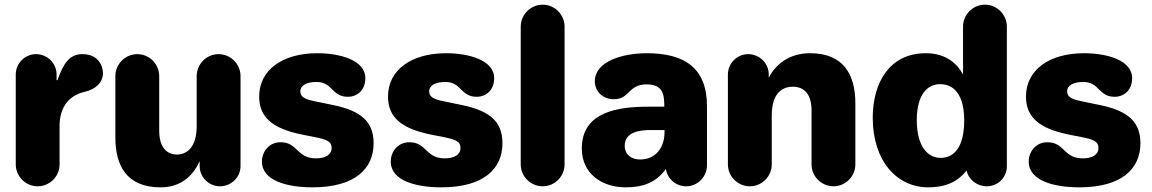

<svg xmlns="http://www.w3.org/2000/svg" viewBox="-20 -783 4890 815"><path d="M140.1 7.8C190.9 7.8 232.9 -34.2 232.9 -85V-249C232.9 -325.2 270 -377 338.9 -393.1C387.2 -403.8 417 -434.1 417 -472.2C417 -503.9 397 -553.2 330.1 -553.2C276.9 -553.2 250 -517.1 224.1 -442.9H220.2V-466.8C220.2 -514.2 181.2 -553.2 132.8 -553.2C85.9 -553.2 46.9 -514.2 46.9 -466.8V-85C46.9 -34.2 88.9 7.8 140.1 7.8Z M661.6 12.2C751 12.2 800.8 -40 827.6 -99.1V-78.1C827.6 -30.8 866.7 7.8 913.6 7.8C961.9 7.8 1001 -30.8 1001 -78.1V-460C1001 -511.2 959 -553.2 907.7 -553.2C856.9 -553.2 814.9 -511.2 814.9 -460V-248C814.9 -167 780.8 -127 730 -127C700.7 -127 655.8 -144 655.8 -228V-460C655.8 -511.2 613.8 -553.2 563 -553.2C511.7 -553.2 469.7 -511.2 469.7 -460V-199.2C469.7 -81.1 516.6 12.2 661.6 12.2Z M1306.6 12.2C1486.8 12.2 1565.9 -66.9 1565.9 -174.8C1565.9 -265.1 1514.6 -312 1395 -336.9L1316.9 -353C1272.9 -361.8 1254.9 -372.1 1254.9 -395C1254.9 -420.9 1281.7 -435.1 1323.7 -435.1C1357.9 -435.1 1375 -418.9 1390.6 -402.8C1405.8 -388.2 1422.9 -372.1 1456.1 -372.1C1497.1 -372.1 1530.8 -400.9 1530.8 -451.2C1530.8 -528.8 1420.9 -557.1 1326.7 -557.1C1178.7 -557.1 1080.1 -485.8 1080.1 -373C1080.1 -284.2 1138.7 -236.8 1261.7 -211.9L1330.1 -198.2C1378.9 -188 1387.7 -174.8 1387.7 -154.8C1387.7 -126 1361.8 -110.8 1320.8 -110.8C1278.8 -110.8 1259.8 -128.9 1241.7 -146C1223.6 -163.1 1207 -179.2 1170.9 -179.2C1122.1 -179.2 1091.8 -139.2 1091.8 -97.2C1091.8 -14.2 1202.6 12.2 1306.6 12.2Z M1853.5 12.2C2033.7 12.2 2112.8 -66.9 2112.8 -174.8C2112.8 -265.1 2061.5 -312 1941.9 -336.9L1863.8 -353C1819.8 -361.8 1801.8 -372.1 1801.8 -395C1801.8 -420.9 1828.6 -435.1 1870.6 -435.1C1904.8 -435.1 1921.9 -418.9 1937.5 -402.8C1952.6 -388.2 1969.7 -372.1 2002.9 -372.1C2043.9 -372.1 2077.6 -400.9 2077.6 -451.2C2077.6 -528.8 1967.8 -557.1 1873.5 -557.1C1725.6 -557.1 1627 -485.8 1627 -373C1627 -284.2 1685.5 -236.8 1808.6 -211.9L1877 -198.2C1925.8 -188 1934.6 -174.8 1934.6 -154.8C1934.6 -126 1908.7 -110.8 1867.7 -110.8C1825.7 -110.8 1806.6 -128.9 1788.6 -146C1770.5 -163.1 1753.9 -179.2 1717.8 -179.2C1668.9 -179.2 1638.7 -139.2 1638.7 -97.2C1638.7 -14.2 1749.5 12.2 1853.5 12.2Z M2283.7 7.8C2334.5 7.8 2376.5 -34.2 2376.5 -85V-669.9C2376.5 -721.2 2334.5 -763.2 2283.7 -763.2C2232.4 -763.2 2190.4 -721.2 2190.4 -669.9V-85C2190.4 -34.2 2232.4 7.8 2283.7 7.8Z M2635.7 12.2C2708 12.2 2763.7 -6.8 2806.6 -65.9C2813 -23.9 2848.6 7.8 2892.6 7.8C2941.9 7.8 2981 -33.2 2981 -81.1V-332C2981 -497.1 2882.8 -557.1 2725.6 -557.1C2619.6 -557.1 2504.9 -521 2504.9 -438C2504.9 -393.1 2541 -361.8 2585 -361.8C2617.7 -361.8 2633.8 -376 2649.9 -392.1C2666 -408.2 2684.6 -424.8 2723.6 -424.8C2793.9 -424.8 2799.8 -383.8 2799.8 -330.1H2731.9C2607.9 -330.1 2449.7 -311 2449.7 -152.8C2449.7 -45.9 2534.7 12.2 2635.7 12.2ZM2696.8 -106C2660.6 -106 2631.8 -126 2631.8 -164.1C2631.8 -223.1 2695.8 -231 2741.7 -231H2800.8V-222.2C2800.8 -158.2 2764.6 -106 2696.8 -106Z M3163.1 7.8C3213.9 7.8 3255.9 -34.2 3255.9 -85V-292C3255.9 -396 3308.1 -415 3346.2 -415C3377.9 -415 3424.8 -398.9 3424.8 -314.9V-85C3424.8 -34.2 3466.8 7.8 3518.1 7.8C3568.8 7.8 3610.8 -34.2 3610.8 -85V-344.2C3610.8 -469.2 3558.1 -557.1 3418.9 -557.1C3326.2 -557.1 3270 -505.9 3243.2 -453.1V-466.8C3243.2 -514.2 3204.1 -553.2 3155.8 -553.2C3108.9 -553.2 3069.8 -514.2 3069.8 -466.8V-85C3069.8 -34.2 3111.8 7.8 3163.1 7.8Z M3919.9 12.2C4018.6 12.2 4059.6 -30.8 4083 -59.1C4090.8 -21 4127 7.8 4168.9 7.8C4215.8 7.8 4253.9 -29.8 4253.9 -77.1V-669.9C4253.9 -721.2 4211.9 -763.2 4160.6 -763.2C4109.9 -763.2 4067.9 -721.2 4067.9 -669.9V-466.8C4044.9 -508.8 4000 -557.1 3909.7 -557.1C3755.9 -557.1 3684.6 -432.1 3684.6 -283.2C3684.6 -99.1 3787.6 12.2 3919.9 12.2ZM3972.7 -112.8C3918.9 -112.8 3871.6 -160.2 3871.6 -272.9C3871.6 -386.2 3919.9 -425.8 3970.7 -425.8C4029.8 -425.8 4072.8 -379.9 4072.8 -272.9C4072.8 -153.8 4026.9 -112.8 3972.7 -112.8Z M4561.5 12.2C4741.7 12.2 4820.8 -66.9 4820.8 -174.8C4820.8 -265.1 4769.5 -312 4649.9 -336.9L4571.8 -353C4527.8 -361.8 4509.8 -372.1 4509.8 -395C4509.8 -420.9 4536.6 -435.1 4578.6 -435.1C4612.8 -435.1 4629.9 -418.9 4645.5 -402.8C4660.6 -388.2 4677.7 -372.1 4710.9 -372.1C4752 -372.1 4785.6 -400.9 4785.6 -451.2C4785.6 -528.8 4675.8 -557.1 4581.5 -557.1C4433.6 -557.1 4335 -485.8 4335 -373C4335 -284.2 4393.6 -236.8 4516.6 -211.9L4585 -198.2C4633.8 -188 4642.6 -174.8 4642.6 -154.8C4642.6 -126 4616.7 -110.8 4575.7 -110.8C4533.7 -110.8 4514.6 -128.9 4496.6 -146C4478.5 -163.1 4461.9 -179.2 4425.8 -179.2C4377 -179.2 4346.7 -139.2 4346.7 -97.2C4346.7 -14.2 4457.5 12.2 4561.5 12.2Z"/></svg>

Font: Jellee Bold
Style: Regular
Weight: 700
Designer: Alfredo Marco Pradil
Foundry: Hanken Design Co.
Version: Version 1.223;hotconv 1.0.109;makeotfexe 2.5.65596